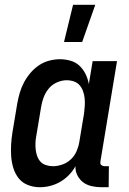

<svg xmlns="http://www.w3.org/2000/svg" viewBox="-20 -776 540 804"><path d="M248 -600 286 -756H379L324 -600ZM147 8Q121 8 97.5 -1Q74 -10 59 -28.5Q44 -47 36.5 -70.5Q29 -94 27 -119Q25 -144 26.5 -170Q28 -196 32 -221L52 -341Q56 -364 62.5 -386.5Q69 -409 80 -430Q91 -451 107 -470Q123 -489 143 -502.5Q163 -516 186 -522Q209 -528 231 -528Q254 -528 276 -521.5Q298 -515 313.5 -500Q329 -485 338.5 -465.5Q348 -446 352 -424L368 -520H470L401 -103Q400 -98 400 -93.5Q400 -89 403 -86Q406 -83 410.5 -81.5Q415 -80 419 -80H436L435 8H404Q384 8 364 3.5Q344 -1 329 -12Q314 -23 304.5 -41Q295 -59 296 -80Q285 -60 268.5 -43Q252 -26 232 -14.5Q212 -3 190 2.5Q168 8 147 8ZM202 -80Q221 -80 241 -87Q261 -94 276.5 -108.5Q292 -123 300.5 -142.5Q309 -162 312 -181L332 -301Q334 -317 335 -333Q336 -349 334.5 -364Q333 -379 328 -393.5Q323 -408 313.5 -419Q304 -430 289.5 -435Q275 -440 259 -440Q239 -440 218.5 -431Q198 -422 184 -405Q170 -388 162.5 -367.5Q155 -347 152 -327L132 -207Q129 -192 128.5 -177.5Q128 -163 129.5 -149Q131 -135 136 -121.5Q141 -108 150 -98.5Q159 -89 173 -84.5Q187 -80 202 -80Z"/></svg>

Font: Iosevka SS18 Semibold
Style: Italic
Weight: 600
Italic angle: -9°
Monospace: yes
Designer: Belleve Invis
Foundry: Belleve Invis
Version: Version 25.1.1; ttfautohint (v1.8.4)